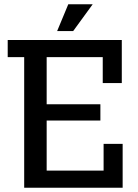

<svg xmlns="http://www.w3.org/2000/svg" viewBox="-20 -877 646 897"><path d="M460 -610H198V-390H449V-314H198V-80H464V-205H553V0H93V-610H16V-690H549V-489H460ZM299 -857H413L322 -732H247Z"/></svg>

Font: Mozilla Headline BETA
Style: Regular
Weight: 400
Designer: Studio DRAMA
Foundry: Studio DRAMA
Version: Version 0.100